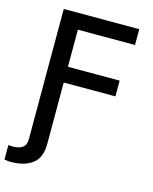

<svg xmlns="http://www.w3.org/2000/svg" viewBox="-153 -815 881 1108"><g transform="rotate(15 288.0 -261.0)"><path d="M-18.1 200.6V113.6Q-6.4 115.8 9.9 115.8Q43.3 115.8 65 101.9Q87.4 87.7 87.4 49V-727.3H538.4V-632.8H197.1V-411.2H506V-317.1H197.1V50.1Q197.1 132.1 149.5 168.3Q101.6 204.5 20.6 204.5Q14.2 204.5 5.9 204Q-2.5 203.5 -18.1 200.6Z"/></g></svg>

Font: Inter P Medium
Style: Regular
Weight: 500
Designer: Rasmus Andersson
Foundry: rsms
Version: Version 3.018;git-588b23468